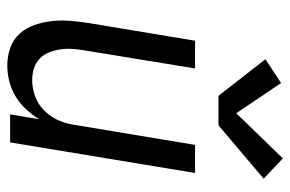

<svg xmlns="http://www.w3.org/2000/svg" viewBox="-158 -650 815 540"><g transform="rotate(90 250.0 -379.5)"><path d="M164 8Q138 8 114 -0.5Q90 -9 74 -27Q58 -45 50 -68Q42 -91 39 -116Q36 -141 38 -167Q40 -193 44 -219L94 -520H172L121 -208Q118 -191 117 -174Q116 -157 118.5 -140.5Q121 -124 127 -109Q133 -94 144.5 -83Q156 -72 172 -67Q188 -62 205 -62Q228 -62 251 -70.5Q274 -79 291.5 -97Q309 -115 318.5 -137.5Q328 -160 331 -183L387 -520H466L380 0H301L315 -82Q303 -62 286.5 -44.5Q270 -27 250 -15Q230 -3 207.5 2.5Q185 8 164 8ZM249 -586 146 -718 213 -762 298 -636 425 -767 482 -713 332 -586Z"/></g></svg>

Font: Iosevka SS04
Style: Italic
Weight: 400
Italic angle: -9°
Monospace: yes
Designer: Belleve Invis
Foundry: Belleve Invis
Version: Version 19.0.0; ttfautohint (v1.8.4)